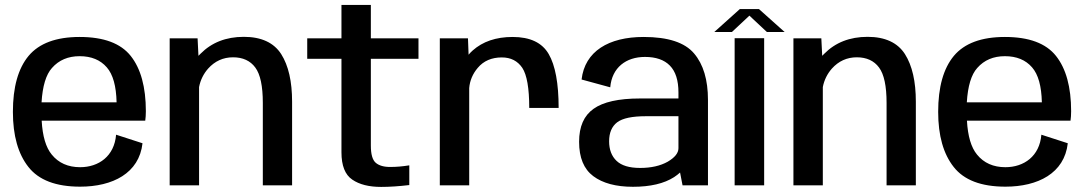

<svg xmlns="http://www.w3.org/2000/svg" viewBox="-20 -747 4386 774"><path d="M303 5.5C434 5.5 541 -48.5 554.5 -169.5L448 -204C441 -117.5 378 -73 303 -73C254.5 -73 216 -90 188.5 -124C165 -152.5 151.5 -198 148 -260.5H565.5C567 -271.5 568 -284 568 -298.5C568 -396 547.5 -470.5 507 -521.5C466.5 -572.5 398 -598 301 -598C206.5 -598 138 -572.5 95.5 -522C53 -471 32 -395.5 32 -296C32 -200.5 53 -126.5 94.5 -74C136 -21 205.5 5.5 303 5.5ZM147.5 -334.5C151.5 -400 165.5 -446.5 189.5 -473C217.5 -505 255 -520.5 301 -520.5C348 -520.5 384.5 -505.5 410.5 -475.5C435.5 -447 448.5 -400 450 -334.5Z M664 0H782.5V-396C788 -424.5 800.5 -449.5 819 -470.5C846 -500.5 879.5 -516 919.5 -516C959 -516 989 -502 1009 -475C1029.5 -447.5 1039.5 -400 1039.5 -332V0H1157.5V-337C1157.5 -418.5 1143 -482.5 1113.5 -529C1084 -575 1033.5 -598.5 963 -598.5C891 -598.5 833 -575.5 788.5 -530.5C785.5 -528 782.5 -525 780 -522L776.5 -592.5H664Z M1516.5 6.5C1550 6.5 1588 4 1630 -1V-80.5C1602.5 -76 1577.5 -74 1555 -74C1528 -73.5 1508 -79.5 1495 -90.5C1481.5 -102 1475 -125 1475 -160.5V-510H1667V-592.5H1475V-727H1356.5V-592.5H1218.5V-510H1356.5V-133C1356.5 -79.5 1371 -42.5 1400 -23C1429 -3 1468 6.5 1516.5 6.5Z M2113.5 -312H2232C2232 -411 2218.5 -483.5 2192 -529C2165.5 -575 2117 -598 2046.5 -598C1979.5 -598 1926 -579.5 1885.5 -543.5C1879.5 -538 1874 -532.5 1869 -526.5L1866.5 -592.5H1753V0H1871.5V-392C1874 -422 1885.5 -449.5 1906 -473.5C1929.5 -501.5 1962 -515.5 2003 -515.5C2039 -515.5 2066.5 -501.5 2085.5 -473.5C2104 -445.5 2113.5 -391.5 2113.5 -312Z M2731.5 0H2834V-344C2834 -425 2815.5 -487.5 2778 -531.5C2740.5 -576 2672.5 -598 2574.5 -598C2433.5 -598 2337.5 -540 2324.5 -426.5L2440 -395C2447 -475 2504 -517.5 2580 -517.5C2624 -517.5 2657.5 -506 2680.5 -482.5C2703.5 -459 2715 -423 2715 -374.5V-350H2559.5C2474 -350 2411.5 -336 2373 -308.5C2334 -281 2314.5 -237 2314.5 -175.5C2314.5 -111.5 2333.5 -65.5 2371.5 -37C2409.5 -8.5 2463 6 2531.5 6C2601.5 6 2657 -7 2697.5 -33C2706.5 -39 2714.5 -45 2721.5 -51.5ZM2715 -149.5C2715 -130 2700.5 -112 2671.5 -95C2642 -78.5 2605 -70 2560.5 -70C2517 -70 2485.5 -79.5 2465.5 -98.5C2445.5 -117.5 2435.5 -144 2435.5 -177.5C2435.5 -212 2446.5 -237.5 2468 -254C2490 -270.5 2528.5 -278.5 2583.5 -278.5H2715Z M2941.5 0H3060.5V-593H2941.5ZM2859.5 -618H2930.5L3001 -684L3071.5 -618H3143L3039.5 -710.5H2962.5Z M3178.5 0H3297V-396C3302.5 -424.5 3315 -449.5 3333.5 -470.5C3360.5 -500.5 3394 -516 3434 -516C3473.5 -516 3503.5 -502 3523.5 -475C3544 -447.5 3554 -400 3554 -332V0H3672V-337C3672 -418.5 3657.5 -482.5 3628 -529C3598.5 -575 3548 -598.5 3477.5 -598.5C3405.5 -598.5 3347.5 -575.5 3303 -530.5C3300 -528 3297 -525 3294.5 -522L3291 -592.5H3178.5Z M4033 5.5C4164 5.5 4271 -48.5 4284.5 -169.5L4178 -204C4171 -117.5 4108 -73 4033 -73C3984.5 -73 3946 -90 3918.5 -124C3895 -152.5 3881.5 -198 3878 -260.5H4295.5C4297 -271.5 4298 -284 4298 -298.5C4298 -396 4277.5 -470.5 4237 -521.5C4196.5 -572.5 4128 -598 4031 -598C3936.5 -598 3868 -572.5 3825.5 -522C3783 -471 3762 -395.5 3762 -296C3762 -200.5 3783 -126.5 3824.5 -74C3866 -21 3935.5 5.5 4033 5.5ZM3877.5 -334.5C3881.5 -400 3895.5 -446.5 3919.5 -473C3947.5 -505 3985 -520.5 4031 -520.5C4078 -520.5 4114.5 -505.5 4140.5 -475.5C4165.5 -447 4178.5 -400 4180 -334.5Z"/></svg>

Font: Anybody Medium
Style: Regular
Weight: 500
Designer: Tyler Finck
Foundry: Etcetera Type Company
Version: Version 1.110